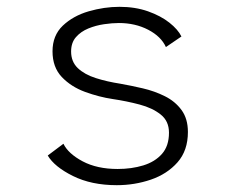

<svg xmlns="http://www.w3.org/2000/svg" viewBox="-20 -532 690 563"><path d="M322.5 11Q248 11 193.8 -16Q139.5 -43 120 -76L166 -110.5Q180 -81.5 222.2 -59Q264.5 -36.5 325 -36.5Q366 -36.5 400.2 -47Q434.5 -57.5 455 -80.8Q475.5 -104 475.5 -143Q475.5 -177 451.2 -196.2Q427 -215.5 389.2 -225.5Q351.5 -235.5 311 -241.5Q270.5 -247.5 229.5 -262.5Q188.5 -277.5 161.2 -306.2Q134 -335 134 -381.5Q134 -428 164.2 -456.8Q194.5 -485.5 240 -498.8Q285.5 -512 330.5 -512Q376.5 -512 414 -498.8Q451.5 -485.5 476.8 -465.5Q502 -445.5 512 -425L466.5 -394Q452.5 -425 414.5 -444.8Q376.5 -464.5 328.5 -464.5Q309 -464.5 285 -461Q261 -457.5 239 -448.5Q217 -439.5 202.8 -423.2Q188.5 -407 188.5 -381Q188.5 -351 208.2 -332.2Q228 -313.5 261 -303Q294 -292.5 333 -286.5Q364 -281 398.5 -273Q433 -265 463.2 -250Q493.5 -235 512.2 -209.5Q531 -184 531 -145Q531 -90.5 500.5 -56Q470 -21.5 422.2 -5.2Q374.5 11 322.5 11Z"/></svg>

Font: Trispace ExtraLight
Style: Regular
Weight: 200
Designer: Tyler Finck
Foundry: Etcetera Type Company
Version: Version 1.210; ttfautohint (v1.8.3)